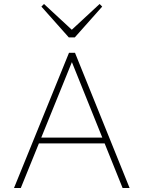

<svg xmlns="http://www.w3.org/2000/svg" viewBox="-20 -940 718 960"><path d="M50 0 325 -676H355L628 0H593L332 -648H347L84 0ZM165 -223V-252H514V-223ZM478 -920 491 -907 354 -753H324L187 -907L200 -920L349 -782H329Z"/></svg>

Font: Outfit Thin
Style: Regular
Weight: 100
Designer: Rodrigo Fuenzalida
Foundry: fragTYPE
Version: Version 1.100;gftools[0.9.27]